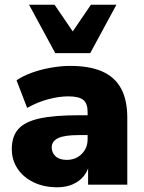

<svg xmlns="http://www.w3.org/2000/svg" viewBox="-20 -782 608 813"><path d="M223 11Q166 11 122.5 -10Q79 -31 54.5 -67.5Q30 -104 30 -151Q30 -205 58 -236Q86 -267 148 -280.5Q210 -294 313 -294H368V-210H313Q284 -210 262.5 -207Q241 -204 227 -197.5Q213 -191 206 -181Q199 -171 199 -158Q199 -135 215.5 -120Q232 -105 263 -105Q288 -105 307.5 -116Q327 -127 339 -146.5Q351 -166 351 -192V-308Q351 -344 332.5 -359Q314 -374 269 -374Q231 -374 185 -362Q139 -350 95 -325L50 -442Q76 -460 114.5 -474Q153 -488 196.5 -495.5Q240 -503 277 -503Q359 -503 412.5 -479.5Q466 -456 492.5 -407.5Q519 -359 519 -283V0H353V-93H359Q354 -61 336 -38Q318 -15 289 -2Q260 11 223 11ZM214 -557 103 -762H211L288 -649L365 -762H473L362 -557Z"/></svg>

Font: Nunito Sans 12pt Black
Style: Regular
Weight: 900
Designer: Vernon Adams
Foundry: Vernon Adams
Version: Version 3.101;gftools[0.9.27]